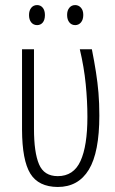

<svg xmlns="http://www.w3.org/2000/svg" viewBox="-20 -724 452 753"><path d="M206.5 9.3Q130.9 8.8 98.9 -43.2Q66.9 -95.2 66.4 -215.3V-530.8H113.3V-218.8Q113.3 -126 133.1 -79.6Q152.8 -33.2 206.5 -33.2Q268.6 -33.2 295.7 -92.5Q322.8 -151.9 322.8 -265.6Q322.8 -327.1 316.2 -394Q309.6 -460.9 293 -530.8H340.3Q350.1 -481.4 356.4 -440.9Q362.8 -400.4 366.2 -359.9Q369.6 -319.3 369.6 -271Q369.6 -126.5 328.4 -58.6Q287.1 9.3 206.5 9.3ZM93.8 -665Q93.8 -682.6 102.5 -693.4Q111.3 -704.1 125.5 -704.1Q139.2 -704.1 147.7 -693.6Q156.2 -683.1 156.2 -665Q156.2 -646 147.7 -635.7Q139.2 -625.5 125.5 -625.5Q111.3 -625.5 102.5 -636.2Q93.8 -647 93.8 -665ZM243.2 -665.5Q243.2 -683.1 252 -693.6Q260.7 -704.1 274.9 -704.1Q288.1 -704.1 297.4 -693.8Q306.6 -683.6 306.6 -665.5Q306.6 -647 297.6 -636.2Q288.6 -625.5 274.9 -625.5Q260.7 -625.5 252 -636.2Q243.2 -647 243.2 -665.5Z"/></svg>

Font: Open Sans Condensed Light
Style: Regular
Weight: 300
Width: 3
Designer: Monotype Design Team
Foundry: Monotype Imaging Inc.
Version: Version 3.003; ttfautohint (v1.8.4)